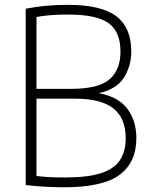

<svg xmlns="http://www.w3.org/2000/svg" viewBox="-20 -767 622 792"><path d="M244.5 5.5Q204 5.5 165.8 3.2Q127.5 1 86 -3.5V-731Q124.5 -738.5 166.2 -742.8Q208 -747 260.5 -747Q398 -747 459.8 -700Q521.5 -653 521.5 -555Q521.5 -496 491.8 -447.8Q462 -399.5 387.5 -382.5Q468 -368 505.2 -318.5Q542.5 -269 542.5 -197Q542.5 -97.5 473.5 -46Q404.5 5.5 244.5 5.5ZM261 -707Q220 -707 189.2 -704.5Q158.5 -702 130.5 -697V-400.5H273Q387 -400.5 432 -440Q477 -479.5 477 -554Q477 -636 427.8 -671.5Q378.5 -707 261 -707ZM249 -35Q341.5 -35 396 -52.5Q450.5 -70 474.5 -106Q498.5 -142 498.5 -197Q498.5 -279 448 -319.5Q397.5 -360 289.5 -360H130.5V-41Q158.5 -37.5 188 -36.2Q217.5 -35 249 -35Z"/></svg>

Font: Encode Sans SemiCondensed SemiCondensed ExtraLight
Style: Regular
Weight: 200
Width: 4
Designer: Multiple Designers
Foundry: Impallari Type
Version: Version 3.000; ttfautohint (v1.8.3) -l 8 -r 50 -G 200 -x 14 